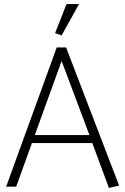

<svg xmlns="http://www.w3.org/2000/svg" viewBox="-20 -912 612 938"><path d="M417 -252H150L281 -614ZM257 -680 10 0H59L136 -213H431L512 6L562 -5L303 -680ZM281 -739 366 -892H305L249 -750Z"/></svg>

Font: Catamaran Thin Thin
Style: Regular
Weight: 250
Version: Version 2.000